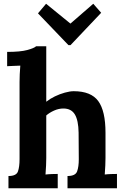

<svg xmlns="http://www.w3.org/2000/svg" viewBox="-20 -1001 661 1021"><path d="M339 -65Q381 -65 390 -89.5Q399 -114 399 -154L398 -296Q397 -361 378 -392.5Q359 -424 317 -424Q292 -424 267.5 -413Q243 -402 226 -387V-161Q226 -147 225 -121.5Q224 -96 222 -73Q239 -75 258 -75.5Q277 -76 287 -76V0H25V-65Q67 -65 75.5 -89.5Q84 -114 84 -154V-565Q84 -583 85 -606.5Q86 -630 88 -652Q72 -651 50.5 -650.5Q29 -650 18 -649V-725Q88 -725 125 -735Q162 -745 172 -755H226V-460Q246 -476 272 -488.5Q298 -501 325 -508.5Q352 -516 372 -516Q464 -516 502.5 -463.5Q541 -411 541 -295V-161Q541 -147 540 -121.5Q539 -96 537 -73Q553 -75 572 -75.5Q591 -76 602 -76V0H339ZM344 -761 182 -930 225 -981 354 -876H355L476 -981L518 -933L355 -761Z"/></svg>

Font: Lora
Style: Bold
Weight: 700
Designer: Olga Karpushina, Alexei Vanyashin (Cyrillic)
Foundry: Cyreal
Version: Version 3.006; ttfautohint (v1.8.4.7-5d5b);gftools[0.9.30]